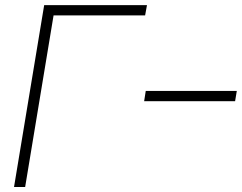

<svg xmlns="http://www.w3.org/2000/svg" viewBox="-20 -748 967 768"><path d="M567.9 -727.5 560.5 -686.5H194.3L80.6 0H36.1L156.7 -727.5ZM556.6 -343.3 563 -384.3H927.2L920.4 -343.3Z"/></svg>

Font: Inter Display ExtraLight
Style: Italic
Weight: 200
Italic angle: -9.39999°
Designer: Rasmus Andersson
Foundry: rsms
Version: Version 4.000;git-a52131595